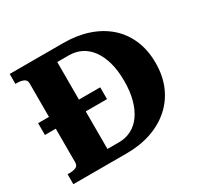

<svg xmlns="http://www.w3.org/2000/svg" viewBox="-151 -890 1104 1071"><g transform="rotate(-30 401.0 -355.0)"><path d="M31 -393H431V-317H31ZM31 -646V-710H375Q462 -710 533.5 -686.5Q605 -663 657.5 -617.5Q710 -572 738.5 -506Q767 -440 767 -357Q767 -274 738.5 -208Q710 -142 657.5 -95.5Q605 -49 533.5 -24.5Q462 0 375 0H31V-64H42Q67 -64 84 -71Q101 -78 101 -100V-610Q101 -630 84 -638Q67 -646 42 -646ZM368 -635H294V-75H368Q412 -75 448 -93.5Q484 -112 510 -148Q536 -184 550.5 -236.5Q565 -289 565 -357Q565 -425 550.5 -476.5Q536 -528 510 -563.5Q484 -599 448 -617Q412 -635 368 -635Z"/></g></svg>

Font: Roboto Serif 36pt
Style: Bold
Weight: 700
Version: Version 1.008